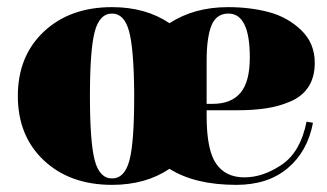

<svg xmlns="http://www.w3.org/2000/svg" viewBox="-20 -508 917 538"><path d="M839 -167 857 -164Q842 -84 786.5 -37Q731 10 642 10Q526 10 455 -35Q388 10 294 10Q176 10 103 -58.5Q30 -127 30 -239Q30 -351 103 -419.5Q176 -488 294 -488Q388 -488 455 -443Q524 -488 619 -488Q681 -488 733.5 -474Q786 -460 824 -423.5Q862 -387 862 -332Q862 -292 844.5 -265Q827 -238 794.5 -224Q762 -210 726 -204.5Q690 -199 642 -199H559V-183Q559 -88 585.5 -49.5Q612 -11 665 -11Q717 -11 769.5 -46.5Q822 -82 839 -167ZM356 -237V-248Q355 -372 341.5 -421Q328 -470 294 -470Q259 -470 245.5 -419.5Q232 -369 232 -239Q232 -109 245.5 -58.5Q259 -8 294 -8Q329 -8 342.5 -58Q356 -108 356 -237ZM559 -337V-217H576Q628 -217 654 -248Q680 -279 680 -347Q680 -470 620 -470Q586 -470 572.5 -436.5Q559 -403 559 -337Z"/></svg>

Font: Elsie Swash Caps Black
Style: Regular
Weight: 900
Designer: Alejandro Inler
Foundry: Alejandro Inler
Version: 1.001